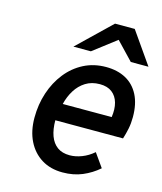

<svg xmlns="http://www.w3.org/2000/svg" viewBox="-112 -814 767 908"><g transform="rotate(15 272.0 -360.0)"><path d="M279.5 12Q220 12 176.5 -15Q133 -42 109 -90.5Q85 -139 85 -204Q85 -269 104 -326.5Q123 -384 158 -428.2Q193 -472.5 242 -497.8Q291 -523 351 -523Q407 -523 448 -500.8Q489 -478.5 511.5 -434.8Q534 -391 534 -327Q534 -296 528.5 -269.2Q523 -242.5 515 -217.5H183.5Q183.5 -173.5 195.2 -141.5Q207 -109.5 230.8 -92.2Q254.5 -75 291.5 -75Q320 -75 350.5 -86.8Q381 -98.5 407.5 -121.5L454.5 -55Q419.5 -24.5 376.2 -6.2Q333 12 279.5 12ZM197.5 -301H437Q443 -341 434.5 -371.5Q426 -402 403.2 -419.5Q380.5 -437 343.5 -437Q303.5 -437 274 -418.5Q244.5 -400 225.5 -369.2Q206.5 -338.5 197.5 -301ZM176 -576 338 -732H434.5L543.5 -576H457L374.5 -662.5L261.5 -576Z"/></g></svg>

Font: Overpass Medium
Style: Italic
Weight: 500
Italic angle: -10°
Designer: Delve Withrington, Dave Bailey, Thomas Jockin
Foundry: Delve Fonts LLC
Version: Version 4.000